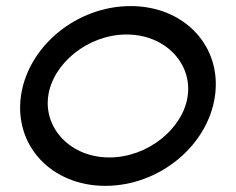

<svg xmlns="http://www.w3.org/2000/svg" viewBox="-20 -605 768 625"><path d="M392.1 -492.7C518 -492.7 605.9 -398.4 591 -292.6C576.2 -186.8 461.7 -92.5 335.9 -92.5C210 -92.5 122.1 -186.8 137 -292.6C151.8 -398.4 266.3 -492.7 392.1 -492.7ZM322.9 0C498.5 0 657 -130.9 679.8 -292.6C702.5 -454.3 580.7 -585.2 405.1 -585.2C229.5 -585.2 71 -454.3 48.2 -292.6C25.5 -130.9 147.3 0 322.9 0Z"/></svg>

Font: Hi.
Style: Bold
Weight: 400
Designer: Mew Too, Robert Jablonski
Foundry: Cannot Into Space Fonts
Version: Version 1.996